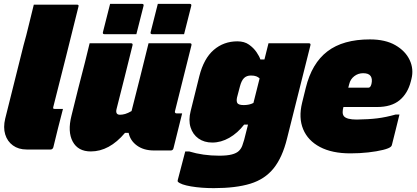

<svg xmlns="http://www.w3.org/2000/svg" viewBox="-20 -774 2160 994"><path d="M102 -540Q116 -589 129.5 -646Q143 -703 155 -750H378Q390 -750 386 -739Q354 -610 321.5 -480Q289 -350 256 -221Q254 -214 256 -212Q258 -210 265 -210H306Q293 -161 280.5 -111Q268 -61 256 -11Q252 0 242 0H118Q76 0 47 -21Q18 -42 7 -78Q-4 -114 7 -160Z M444 -550H658Q669 -550 666 -539Q646 -457 625 -374Q604 -291 583 -208Q577 -180 601 -180Q614 -180 628 -184Q642 -188 661 -199Q683 -286 705.5 -374.5Q728 -463 749 -550H963Q974 -550 971 -539Q929 -369 886 -199Q884 -193 887 -190Q889 -187 894 -187H923Q912 -142 900.5 -96.5Q889 -51 878 -6Q875 5 864 5H777Q724 5 689 -20.5Q654 -46 646 -86H627Q546 10 450 10Q384 10 356.5 -41Q329 -92 350 -175Q368 -249 384.5 -314Q401 -379 420 -452Q426 -477 432 -501Q438 -525 444 -550ZM550 -754H715Q726 -754 723 -743L686 -597H521Q510 -597 513 -608ZM797 -754H962Q973 -754 970 -743L933 -597H768Q757 -597 760 -608Z M1209 -560Q1245 -560 1269 -543Q1293 -526 1308 -504Q1323 -482 1328 -466H1349Q1354 -487 1359.5 -508Q1365 -529 1370 -550H1579Q1590 -550 1587 -539Q1557 -419 1525.5 -294Q1494 -169 1466 -57Q1442 41 1396.5 97.5Q1351 154 1276 177Q1201 200 1087 200Q1022 200 969 191Q916 182 901 167Q899 165 900 159Q910 121 919.5 84.5Q929 48 939 10H959Q1031 32 1115 32Q1156 32 1180.5 25.5Q1205 19 1217 7Q1229 -5 1234.5 -20.5Q1240 -36 1244 -50Q1249 -70 1254 -89.5Q1259 -109 1264 -129H1244Q1210 -85 1167 -60.5Q1124 -36 1079 -36Q1037 -36 1007.5 -57Q978 -78 966.5 -115Q955 -152 967 -199L1012 -380Q1035 -471 1086.5 -515.5Q1138 -560 1209 -560ZM1209 -240Q1216 -230 1242 -230Q1271 -230 1292 -241Q1300 -273 1308 -304.5Q1316 -336 1324 -368Q1317 -375 1306.5 -379Q1296 -383 1279 -383Q1257 -383 1243.5 -370Q1230 -357 1222 -326L1207 -269Q1203 -250 1209 -240Z M1895 -570Q1975 -570 2027 -540Q2079 -510 2101 -463Q2123 -416 2110 -365L2107 -353Q2091 -290 2048.5 -255Q2006 -220 1932 -220H1758Q1754 -206 1754 -193.5Q1754 -181 1760 -173Q1774 -155 1827 -155Q1890 -156 1934 -161.5Q1978 -167 2028 -181H2048Q2038 -141 2028.5 -102Q2019 -63 2009 -24Q2008 -19 2004 -15Q1995 -6 1963 2Q1931 10 1886.5 15Q1842 20 1794 20Q1699 20 1636.5 -13Q1574 -46 1549.5 -105Q1525 -164 1544 -242L1563 -319Q1594 -446 1675 -508Q1756 -570 1895 -570ZM1860 -395Q1834 -395 1814 -379.5Q1794 -364 1788 -339L1783 -320H1887Q1892 -320 1896 -324Q1900 -328 1903 -339Q1909 -365 1899 -380Q1889 -395 1860 -395Z"/></svg>

Font: Recursive Sn Lnr St XBk
Style: Italic
Weight: 1000
Italic angle: -15°
Version: Version 1.079;hotconv 1.0.112;makeotfexe 2.5.65598; ttfautoh